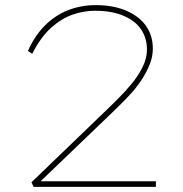

<svg xmlns="http://www.w3.org/2000/svg" viewBox="-20 -730 715 750"><path d="M111 0 103 -18 400 -304Q416 -320 442 -345.5Q468 -371 494 -402.5Q520 -434 537 -468Q554 -502 554 -536Q554 -582 530.5 -616Q507 -650 461 -669Q415 -688 352 -688Q306 -688 262.5 -672.5Q219 -657 179 -621Q139 -585 106 -520L89 -531Q116 -591 155.5 -630.5Q195 -670 245.5 -690Q296 -710 354 -710Q421 -710 471.5 -689Q522 -668 549.5 -630Q577 -592 577 -540Q577 -509 565 -479Q553 -449 535 -421Q517 -393 495 -368.5Q473 -344 453.5 -325Q434 -306 420 -292L123 -7L122 -22H589V0Z"/></svg>

Font: Lexend Giga Thin
Style: Regular
Weight: 250
Version: Version 1.007